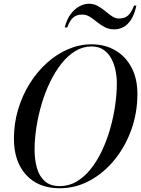

<svg xmlns="http://www.w3.org/2000/svg" viewBox="-20 -997 755 1027"><path d="M300 10Q185 10 119.8 -61.5Q54.5 -133 54.5 -255Q54.5 -337 77 -412Q99.5 -487 139.2 -550.5Q179 -614 231.5 -661Q284 -708 344.8 -734Q405.5 -760 469.5 -760Q541 -760 596.5 -727.8Q652 -695.5 683.5 -636Q715 -576.5 715 -495Q715 -392.5 681.8 -301.2Q648.5 -210 590.8 -140Q533 -70 458.2 -30Q383.5 10 300 10ZM300 -1.5Q348.5 -1.5 390 -26Q431.5 -50.5 465.5 -93.2Q499.5 -136 525.5 -191Q551.5 -246 569.2 -308.2Q587 -370.5 596 -433.5Q605 -496.5 605 -554.5Q605 -585.5 598.2 -619.2Q591.5 -653 576.2 -682.2Q561 -711.5 534.8 -730Q508.5 -748.5 469.5 -748.5Q423.5 -748.5 383 -724Q342.5 -699.5 308.8 -656.8Q275 -614 248.2 -559Q221.5 -504 203 -441.8Q184.5 -379.5 174.8 -316.5Q165 -253.5 165 -195.5Q165 -144.5 177 -100.2Q189 -56 218.5 -28.8Q248 -1.5 300 -1.5ZM592 -840Q562 -840 539.8 -852Q517.5 -864 498.5 -879.5Q479.5 -895 460.8 -907Q442 -919 419.5 -919Q389.5 -919 371.5 -903.2Q353.5 -887.5 339.5 -850H326.5Q336.5 -892.5 357.5 -920.8Q378.5 -949 404.5 -963Q430.5 -977 455 -977Q482 -977 503.2 -965Q524.5 -953 543 -937.5Q561.5 -922 579.2 -910Q597 -898 616.5 -898Q647 -898 665 -914.2Q683 -930.5 697 -967H709.5Q699.5 -920 681.2 -892Q663 -864 639.8 -852Q616.5 -840 592 -840Z"/></svg>

Font: Bodoni Moda 18pt
Style: Italic
Weight: 400
Italic angle: -13°
Designer: Owen Earl
Foundry: indestructible type
Version: Version 2.005